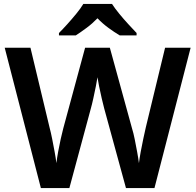

<svg xmlns="http://www.w3.org/2000/svg" viewBox="-20 -957 995 977"><path d="M950 -714 766 0H621L510 -406Q505 -425 497.5 -457Q490 -489 484 -519Q478 -549 476 -564Q474 -549 468 -519Q462 -489 455 -457Q448 -425 442 -404L333 0H188L4 -714H135L232 -309Q239 -283 245.5 -250Q252 -217 258 -184.5Q264 -152 267 -127Q270 -153 276 -185.5Q282 -218 289 -250Q296 -282 302 -304L413 -714H539L652 -303Q659 -281 665.5 -248.5Q672 -216 678 -183.5Q684 -151 687 -127Q690 -152 696 -184.5Q702 -217 709 -250Q716 -283 722 -309L820 -714ZM550 -937Q564 -915 586.5 -887.5Q609 -860 633 -834Q657 -808 675 -789V-777H589Q562 -793 532 -815Q502 -837 476 -864Q450 -837 421 -815.5Q392 -794 366 -777H280V-789Q299 -808 322.5 -834Q346 -860 368.5 -887.5Q391 -915 404 -937Z"/></svg>

Font: Noto Sans Sora Sompeng Semi
Style: Bold
Weight: 700
Designer: Monotype Design Team. David Williams.
Foundry: Monotype Imaging Inc.
Version: Version 2.101; ttfautohint (v1.8.4.7-5d5b)